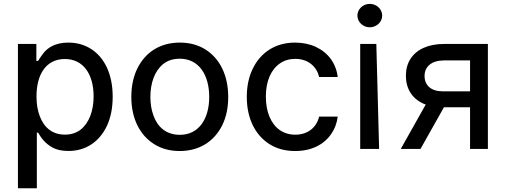

<svg xmlns="http://www.w3.org/2000/svg" viewBox="-20 -774 2628 998"><path d="M171.5 204.5V-84.5H178.3C190.7 -62.1 212.4 -28.8 254.3 -6.4C275.2 5 302.6 10.7 336.3 10.7C425.4 10.7 496.8 -36.6 536.2 -120.7C555.8 -163 565.7 -213.1 565.7 -271.7C565.7 -388.1 523.8 -473.7 454.5 -518.8C419.7 -541.2 380 -552.6 335.2 -552.6C266.7 -552.6 227.3 -525.9 204.5 -496.1C193.2 -481.2 184.3 -468.4 178.3 -457.7H169V-545.5H73.2V204.5ZM169.7 -272.7C169.7 -390.3 221.6 -467.3 317.1 -467.3C413 -467.3 466.6 -388.5 466.6 -272.7C466.6 -198.5 443.5 -135.7 399.5 -100.5C377.1 -83.1 349.8 -74.2 317.1 -74.2C253.6 -74.2 209.9 -109.4 187.1 -169C175.4 -198.9 169.7 -233.3 169.7 -272.7Z M914.4 11C1015.6 11 1093 -38.4 1134.9 -122.5C1155.9 -164.8 1166.2 -213.8 1166.2 -270.2C1166.2 -383.5 1122.2 -470.5 1046.9 -517.4C1009.2 -540.8 965.2 -552.6 914.4 -552.6C813.6 -552.6 736.2 -503.6 694.2 -418.7C673.3 -376.4 662.6 -326.7 662.6 -270.2C662.6 -157.7 706.7 -71 782.3 -24.1C820 -0.7 864 11 914.4 11ZM914.8 -73.2C845.2 -73.2 799.7 -112.6 778.1 -172.2C767 -202.1 761.7 -234.7 761.7 -270.2C761.7 -341.3 783 -404.5 828.5 -441.4C851.2 -459.5 880 -468.8 914.8 -468.8C1014.2 -468.8 1067.5 -383.9 1067.5 -270.2C1067.5 -157 1014.2 -73.2 914.8 -73.2Z M1514.6 11C1598.7 11 1662.6 -22 1700.6 -76C1719.5 -103 1731.2 -133.5 1735.4 -168H1638.8C1624.6 -108.7 1577.4 -73.9 1514.9 -73.9C1452.8 -73.9 1405.9 -107.6 1380.7 -167.3C1368.3 -197.1 1361.9 -232.2 1361.9 -272.7C1361.9 -352.3 1388.8 -412.3 1434.7 -444.2C1457.7 -460.2 1484.4 -468 1514.9 -468C1584.9 -468 1627.1 -424.7 1638.8 -373.9H1735.4C1726.9 -445.3 1685.4 -500.4 1621.8 -530.2C1589.8 -545.1 1553.6 -552.6 1513.5 -552.6C1412.3 -552.6 1335.2 -502.1 1294 -417.3C1273.1 -374.6 1262.8 -325.6 1262.8 -270.2C1262.8 -160.9 1304.7 -73.2 1380 -25.2C1417.6 -1.1 1462.4 11 1514.6 11Z M1950.6 0 1936.1 -545.5H1852.3V0ZM1902 -632.1C1937.5 -632.1 1966.6 -659.8 1966.6 -692.8C1966.6 -726.6 1937.5 -753.9 1902 -753.9C1866.8 -753.9 1837.7 -726.6 1837.7 -692.8C1837.7 -659.8 1866.8 -632.1 1902 -632.1Z M2516 0V-545.5H2287.6C2206.3 -545.5 2145.2 -517.4 2113.6 -468C2097.7 -443.2 2089.8 -413.7 2089.8 -380C2089.8 -312.9 2121.8 -262.8 2178.6 -236.2C2206.7 -223 2240.4 -216.3 2279.5 -216.3H2451V-299.4H2279.5C2221.2 -299.4 2186.8 -330.6 2186.8 -378.9C2186.8 -428.3 2224.1 -459.9 2287.6 -459.9H2423.3V0ZM2165.8 0 2320 -274.1H2217.3L2063.2 0Z"/></svg>

Font: Inter 465
Style: Regular
Weight: 400
Designer: Rasmus Andersson
Foundry: rsms
Version: Version 3.019;Glyphs 3.1.2 (3151)